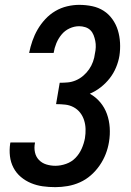

<svg xmlns="http://www.w3.org/2000/svg" viewBox="-20 -763 540 791"><path d="M208 8Q181 8 156 4.5Q131 1 108 -8.5Q85 -18 66 -34Q47 -50 35.5 -72Q24 -94 21 -119.5Q18 -145 22 -172L23 -176H124V-174Q120 -154 124 -135.5Q128 -117 140.5 -104Q153 -91 171 -85.5Q189 -80 208 -80Q230 -80 252.5 -88Q275 -96 291 -112.5Q307 -129 316.5 -150.5Q326 -172 330 -194Q333 -213 332.5 -231.5Q332 -250 326.5 -267.5Q321 -285 310 -299Q299 -313 283 -321.5Q267 -330 248.5 -332Q230 -334 211 -334L226 -422Q243 -422 259.5 -423.5Q276 -425 292.5 -432Q309 -439 323 -451Q337 -463 347 -477.5Q357 -492 363 -508.5Q369 -525 371 -542Q374 -555 374.5 -568.5Q375 -582 372.5 -594.5Q370 -607 365.5 -618.5Q361 -630 352.5 -638.5Q344 -647 331.5 -651Q319 -655 306 -655Q286 -655 266.5 -646Q247 -637 233.5 -620.5Q220 -604 212 -584.5Q204 -565 201 -545H100Q105 -570 113.5 -594.5Q122 -619 135 -641.5Q148 -664 166.5 -684Q185 -704 208 -717.5Q231 -731 256.5 -737Q282 -743 306 -743Q334 -743 360 -737.5Q386 -732 407 -718.5Q428 -705 443 -684Q458 -663 465.5 -638.5Q473 -614 474.5 -587Q476 -560 472 -533Q468 -509 458 -485Q448 -461 432 -440.5Q416 -420 395 -403.5Q374 -387 350 -377Q375 -363 393 -341.5Q411 -320 420.5 -293.5Q430 -267 432 -237.5Q434 -208 429 -178Q425 -153 415.5 -128.5Q406 -104 390.5 -81.5Q375 -59 354.5 -41Q334 -23 309.5 -12Q285 -1 259 3.5Q233 8 208 8Z"/></svg>

Font: Iosevka Curly Semibold
Style: Italic
Weight: 600
Italic angle: -9°
Monospace: yes
Designer: Belleve Invis
Foundry: Belleve Invis
Version: Version 22.1.2; ttfautohint (v1.8.4)